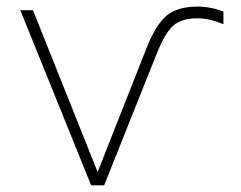

<svg xmlns="http://www.w3.org/2000/svg" viewBox="-20 -555 723 577"><path d="M273.4 -38.1 419.9 -409.2Q448.2 -481.4 481 -508.3Q513.7 -535.2 573.2 -535.2Q612.3 -535.2 651.4 -520.5V-482.4Q608.4 -500 573.2 -500Q527.3 -500 502.4 -479.5Q477.5 -459 452.1 -396.5L293 2H253.9L41 -524.4H79.1Z"/></svg>

Font: Gen Shin Gothic ExtraLight
Style: Regular
Weight: 100
Designer: [Source Han Sans]
Ryoko NISHIZUKA  (kana & ideographs); Paul D. Hunt (Latin, Greek & Cyrillic); Wenlong ZHANG  (bopomofo
Version: Version 1.002.20150607